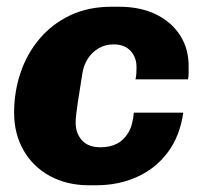

<svg xmlns="http://www.w3.org/2000/svg" viewBox="-20 -541 605 571"><path d="M245 10Q179 10 128.5 -17.5Q78 -45 50 -94Q22 -143 22 -206Q22 -268 41 -324.5Q60 -381 97.5 -425.5Q135 -470 189 -495.5Q243 -521 312 -521H333Q398 -521 444.5 -498Q491 -475 516.5 -434.5Q542 -394 541 -340Q541 -332 541 -323Q541 -314 539 -305H383Q385 -314 385.5 -323Q386 -332 386 -341Q386 -371 368 -390Q350 -409 318 -409Q293 -409 273.5 -397.5Q254 -386 241.5 -367Q229 -348 225 -323Q217 -273 211 -234Q205 -195 205 -176Q205 -145 223.5 -124Q242 -103 279 -103Q306 -103 326.5 -113Q347 -123 361 -145.5Q375 -168 378 -206H525Q515 -136 479 -88Q443 -40 388 -15Q333 10 266 10Z"/></svg>

Font: Chivo Medium ExtraBold
Style: Italic
Weight: 800
Italic angle: -8.05°
Version: Version 2.002